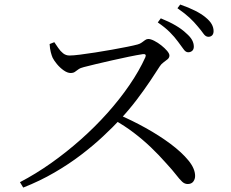

<svg xmlns="http://www.w3.org/2000/svg" viewBox="-20 -838 1040 864"><path d="M780.8 -650.8Q765.5 -671.8 744.3 -693.1Q723.1 -714.4 690 -737.1L703.6 -755.5Q742 -740.1 770.9 -723.1Q799.7 -706 817.6 -688.6Q836.5 -672.4 844.4 -657.7Q852.2 -643 852.2 -628.2Q852.2 -616 845 -609.4Q837.7 -602.8 826.6 -602.8Q815.2 -602.8 805.5 -617.2Q795.8 -631.5 780.8 -650.8ZM868.7 -720.4Q853.6 -739 833.1 -758.1Q812.6 -777.3 778.5 -801L791 -817.6Q828.9 -804.5 857.8 -789.9Q886.7 -775.3 904.8 -760.1Q924.6 -744 932.8 -728.9Q941.1 -713.8 941.1 -698.1Q941.1 -685.7 934.7 -679Q928.2 -672.4 917.4 -672.4Q905.3 -672.4 895.2 -686.9Q885.1 -701.4 868.7 -720.4ZM203.3 -639.8 224.4 -648.2Q232.6 -636.4 242.1 -622.2Q251.6 -608 264 -598.1Q276.5 -588.2 292.7 -588.2Q309.4 -588.2 340.1 -592.1Q370.8 -596 408.4 -601.8Q446.1 -607.6 483.8 -614.4Q521.6 -621.2 552.6 -627.4Q583.6 -633.6 599.8 -638.1Q610.6 -641.1 618.2 -646.8Q625.7 -652.5 632.8 -657.5Q639.8 -662.6 647.1 -662.6Q658 -662.6 674.1 -654.4Q690.3 -646.2 705.8 -633.9Q721.3 -621.6 731.9 -609.2Q742.4 -596.7 742.4 -588.3Q742.4 -578.6 734.4 -571.6Q726.3 -564.6 716.2 -557.6Q706.1 -550.6 699.4 -540.2Q681.9 -512.6 655.5 -473.2Q629 -433.7 595.6 -389.6Q562.3 -345.6 523.3 -303.5Q488.6 -266.3 444 -224.6Q399.5 -182.8 344.7 -141.1Q290 -99.3 224.8 -61.5Q159.7 -23.6 84.5 6.1L69.8 -18.2Q140.8 -55.2 209.7 -103.9Q278.6 -152.6 343 -209.7Q407.4 -266.7 463.1 -329Q518.7 -391.2 562.6 -455.3Q606.6 -519.4 634.1 -580.4Q640.6 -596.6 622.3 -594.3Q596 -590.3 558.9 -582.6Q521.9 -574.9 483.4 -566.2Q444.9 -557.5 411.3 -549.5Q377.6 -541.5 357.3 -536.1Q341.8 -532.4 333 -526.1Q324.2 -519.7 317 -514.6Q309.8 -509.5 297.8 -509.5Q283.6 -509.5 266.7 -521.3Q249.9 -533.1 236.3 -549.5Q222.8 -565.9 216.8 -578.2Q212.5 -587.7 208.5 -603.4Q204.4 -619 203.3 -639.8ZM491.2 -299.9 510.7 -323.5Q573.8 -296.5 635.4 -262.3Q696.9 -228.1 747.4 -190.5Q797.8 -152.8 827.9 -116Q858 -79.2 858 -46.2Q858 -31.8 849.7 -20.8Q841.5 -9.9 824.4 -9.9Q810.9 -9.9 799.5 -20.5Q788.1 -31.2 772.4 -51.5Q756.8 -71.8 729.7 -101.3Q694.5 -141.3 658.3 -175.8Q622.1 -210.2 581.6 -241Q541.2 -271.8 491.2 -299.9Z"/></svg>

Font: Noto Serif KR
Style: Regular
Weight: 200
Designer: Ryoko NISHIZUKA 西塚涼子 (kana & ideographs); Frank Grießhammer (Latin, Greek & Cyrillic); Wenlong ZHANG 张文龙 (bopomofo); San
Foundry: Adobe
Version: Version 2.001;hotconv 1.1.0;makeotfexe 2.6.0